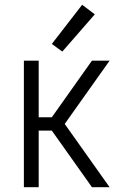

<svg xmlns="http://www.w3.org/2000/svg" viewBox="-20 -784 540 804"><path d="M80 0H142V-237H197L356 -13L365 0H439L251 -265L439 -530H365L197 -293H142V-530H80ZM241 -568 377 -724 324 -764 197 -600Z"/></svg>

Font: Iosevka SS09 Light
Style: Regular
Weight: 300
Monospace: yes
Designer: Belleve Invis
Foundry: Belleve Invis
Version: Version 5.2.1; ttfautohint (v1.8.3)